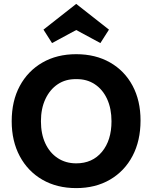

<svg xmlns="http://www.w3.org/2000/svg" viewBox="-20 -952 781 985"><path d="M371 13Q272 13 197.5 -30Q123 -73 81.5 -150.5Q40 -228 40 -330Q40 -434 81.5 -511Q123 -588 197.5 -631Q272 -674 371 -674Q470 -674 544.5 -631.5Q619 -589 660 -512.5Q701 -436 701 -334Q701 -230 660 -152Q619 -74 544.5 -30.5Q470 13 371 13ZM371 -114Q454 -114 503 -173Q552 -232 552 -330Q552 -395 529.5 -444Q507 -493 466 -520Q425 -547 371 -546Q317 -547 276.5 -520Q236 -493 213 -444Q190 -395 190 -330Q190 -265 212.5 -216.5Q235 -168 276 -141Q317 -114 371 -114ZM247 -731 203 -800 371 -932 539 -800 495 -731 371 -798Z"/></svg>

Font: Secular One
Style: Regular
Weight: 400
Designer: Michal Sahar
Foundry: Hagilda
Version: Version 1.002; ttfautohint (v1.8.4.7-5d5b);gftools[0.9.29]